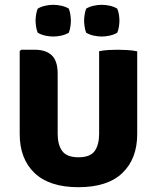

<svg xmlns="http://www.w3.org/2000/svg" viewBox="-20 -764 653 799"><path d="M551 -206.5Q551 -103 489.2 -44Q427.5 15 306.5 15Q185.5 15 123.8 -44Q62 -103 62 -206.5V-551L68 -557H125Q170.5 -557 195.2 -534Q220 -511 220 -456.5V-207Q220 -161.5 239 -135.5Q258 -109.5 306.5 -109.5Q355.5 -109.5 374 -135.5Q392.5 -161.5 392.5 -207V-551Q412.5 -555 433.5 -556Q454.5 -557 470 -557Q484 -557 508 -555.8Q532 -554.5 551 -550.5ZM128 -678Q128 -688 130 -702Q132 -716 137 -728Q150 -736 167.5 -740Q185 -744 201.5 -744Q218 -744 235.8 -740Q253.5 -736 266.5 -728Q271 -716 273 -702Q275 -688 275 -678Q275 -668 273 -653.8Q271 -639.5 266.5 -628Q253.5 -620 235.8 -616Q218 -612 201.5 -612Q185 -612 167.5 -616Q150 -620 137 -628Q132 -639.5 130 -653.8Q128 -668 128 -678ZM330 -678Q330 -688 332 -702Q334 -716 338.5 -728Q351.5 -736 369.2 -740Q387 -744 403.5 -744Q420 -744 437.5 -740Q455 -736 468 -728Q473 -716 475 -702Q477 -688 477 -678Q477 -668 475 -653.8Q473 -639.5 468 -628Q455 -620 437.5 -616Q420 -612 403.5 -612Q387 -612 369.2 -616Q351.5 -620 338.5 -628Q334 -639.5 332 -653.8Q330 -668 330 -678Z"/></svg>

Font: Signika SC
Style: Regular
Weight: 300
Designer: Anna Giedryś
Foundry: Anna Giedryś
Version: Version 2.000